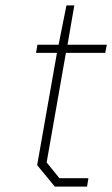

<svg xmlns="http://www.w3.org/2000/svg" viewBox="-20 -688 414 708"><path d="M182 0 117 -79 190 -493H113L118 -523H196L225 -668H254L229 -523H374L368 -493H223L152 -89L199 -31H306L301 0Z"/></svg>

Font: Tomorrow ExtraLight
Style: Italic
Weight: 275
Italic angle: -10°
Designer: Tony de Marco, Monica Rizzolli
Foundry: Just in Type
Version: Version 2.002